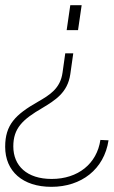

<svg xmlns="http://www.w3.org/2000/svg" viewBox="-52 -513 440 743"><path d="M220 -225.5 231.5 -306.5H200.5L190 -232C181.5 -170.5 140.5 -145.5 94.5 -119C7.5 -69.5 -32 -30 -32 55C-32 149.5 35.5 210 147 210C263 210 351 142 368 30L336.5 28.5C323 120.5 250 179.5 148 179.5C52 179.5 -0.5 128.5 -0.5 53.5C-0.5 -16.5 35 -50.5 112.5 -95.5C161 -125 209.5 -154 220 -225.5ZM206 -396.5H250L264 -493H220Z"/></svg>

Font: HK Grotesk ExtraLight
Style: Italic
Weight: 200
Italic angle: -16°
Designer: Alfredo Marco Pradil
Foundry: Hanken Design Co.
Version: Version 3.001;FEAKit 1.0